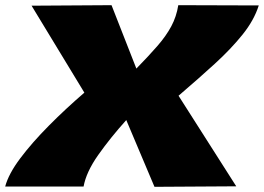

<svg xmlns="http://www.w3.org/2000/svg" viewBox="-35 -721 1020 742"><path d="M562 1 453 -257Q391 -188 344.5 -122Q298 -56 288 0H-15Q-2 -49 43.5 -109.5Q89 -170 154 -235.5Q219 -301 291 -363L87 -699L396 -701L492 -456Q539 -504 573 -543Q607 -582 627 -619.5Q647 -657 654 -701L965 -700Q947 -643 902.5 -587.5Q858 -532 794.5 -474Q731 -416 655 -351L878 -1Z"/></svg>

Font: Georama ExtraExtended ExtraBold
Style: Italic
Weight: 800
Width: 8
Italic angle: -9°
Designer: Jean-Baptiste Levee
Foundry: Production Type
Version: Version 1.000